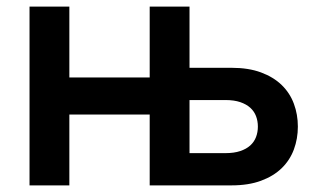

<svg xmlns="http://www.w3.org/2000/svg" viewBox="-20 -560 960 580"><path d="M69.2 0V-540H189.5V-326H432.2V-540H552.5V0H432.2V-214H189.5V0ZM679.2 0H432.2V-540H552.5V-355.2H679.2Q730.8 -355.2 768.5 -341.2Q806.2 -327.2 831 -303.1Q855.8 -279 867.8 -246.5Q879.8 -214.1 879.8 -177.6Q879.8 -141.1 867.8 -108.6Q855.8 -76.2 831 -52Q806.2 -27.9 768.5 -14Q730.8 0 679.2 0ZM661 -97.4Q687.1 -97.4 705.7 -103.7Q724.2 -109.9 736 -120.6Q747.8 -131.3 753.4 -146Q759 -160.8 759 -177.6Q759 -194.5 753.4 -209.2Q747.8 -223.8 736 -234.5Q724.2 -245.2 705.7 -251.5Q687.1 -257.8 661 -257.8H552.5V-97.4Z"/></svg>

Font: Vela Sans GX ExtLt
Style: Regular
Weight: 200
Designer: Principal design: Mikhail Sharanda - project Manrope.
Design modification: Ravid Balaliev
Foundry: Mikhail Sharanda
Version: Version 1.001